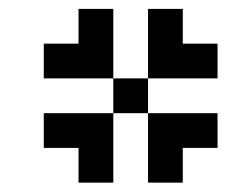

<svg xmlns="http://www.w3.org/2000/svg" viewBox="-20 -712 502 425"><path d="M153.8 -615.4H230.8V-538.5H153.8ZM307.7 -615.4H384.6V-538.5H307.7ZM230.8 -538.5H307.7V-461.5H230.8ZM153.8 -461.5H230.8V-384.6H153.8ZM307.7 -461.5H384.6V-384.6H307.7ZM307.7 -692.3H384.6V-615.4H307.7ZM384.6 -615.4H461.5V-538.5H384.6ZM384.6 -461.5H461.5V-384.6H384.6ZM307.7 -384.6H384.6V-307.7H307.7ZM76.9 -461.5H153.8V-384.6H76.9ZM153.8 -384.6H230.8V-307.7H153.8ZM76.9 -615.4H153.8V-538.5H76.9ZM153.8 -692.3H230.8V-615.4H153.8Z"/></svg>

Font: Jacquarda Bastarda 9
Style: Regular
Weight: 400
Designer: Sarah Cadigan-Fried
Version: Version 1.000; ttfautohint (v1.8.4.7-5d5b)